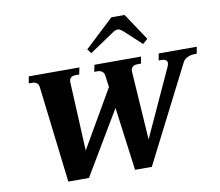

<svg xmlns="http://www.w3.org/2000/svg" viewBox="-99 -1097 1393 1218"><g transform="rotate(-10 597.5 -488.5)"><path d="M529 -776 508 -804 694 -978H779L895 -804L863 -776L755 -876Q734 -895 720 -895Q703 -895 678 -876ZM1195 -700 1187 -656H1170Q1149 -656 1128 -646.5Q1107 -637 1097 -618L782 1H674L620 -407L377 1H244L170 -620Q168 -639 156 -647.5Q144 -656 127 -656H105L113 -700H439L430 -656H408Q363 -656 366 -614L387 -174L602 -545L592 -620Q589 -639 577 -647.5Q565 -656 549 -656H527L536 -700H836L828 -656H805Q784 -656 773 -645.5Q762 -635 763 -615L792 -174L991 -608Q997 -622 997 -630Q997 -644 987 -650Q977 -656 963 -656H942L950 -700Z"/></g></svg>

Font: Taviraj
Style: Bold Italic
Weight: 700
Italic angle: -12°
Designer: Katatrad Team
Foundry: CadsonDemak
Version: Version 1.001